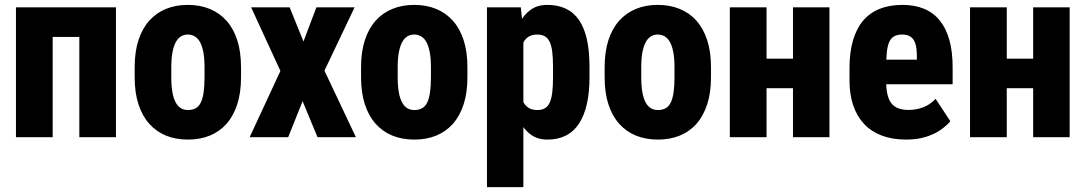

<svg xmlns="http://www.w3.org/2000/svg" viewBox="-20 -558 4417 781"><path d="M345.2 -528.3V-407.7H149.9V-528.3ZM194.3 -528.3V0H44.9V-528.3ZM451.7 -528.3V0H302.7V-528.3Z M527.8 -243.2V-284.7Q527.8 -347.2 543.2 -394.5Q558.6 -441.9 586.9 -473.6Q615.2 -505.4 655 -521.7Q694.8 -538.1 743.7 -538.1Q793.5 -538.1 833.3 -521.7Q873 -505.4 901.4 -473.6Q929.7 -441.9 945.1 -394.5Q960.4 -347.2 960.4 -284.7V-243.2Q960.4 -181.2 945.1 -133.8Q929.7 -86.4 901.4 -54.4Q873 -22.5 833.3 -6.3Q793.5 9.8 744.6 9.8Q695.3 9.8 655.5 -6.3Q615.7 -22.5 587.2 -54.4Q558.6 -86.4 543.2 -133.8Q527.8 -181.2 527.8 -243.2ZM676.8 -284.7V-243.2Q676.8 -208 681.4 -182.6Q686 -157.2 694.8 -141.1Q703.6 -125 716.1 -117.7Q728.5 -110.4 744.6 -110.4Q763.2 -110.4 776.1 -117.7Q789.1 -125 796.9 -141.1Q804.7 -157.2 808.3 -182.6Q812 -208 812 -243.2V-284.7Q812 -319.3 807.4 -344.5Q802.7 -369.6 794.2 -385.7Q785.6 -401.9 772.7 -409.7Q759.8 -417.5 743.7 -417.5Q728 -417.5 715.6 -409.7Q703.1 -401.9 694.6 -385.7Q686 -369.6 681.4 -344.5Q676.8 -319.3 676.8 -284.7Z M1158.2 -528.3 1214.4 -389.2 1267.1 -528.3H1422.4L1299.8 -270.5L1427.7 0H1271.5L1210.9 -146.5L1152.3 0H995.6L1120.6 -269.5L1001.5 -528.3Z M1448.7 -243.2V-284.7Q1448.7 -347.2 1464.1 -394.5Q1479.5 -441.9 1507.8 -473.6Q1536.1 -505.4 1575.9 -521.7Q1615.7 -538.1 1664.6 -538.1Q1714.4 -538.1 1754.2 -521.7Q1793.9 -505.4 1822.3 -473.6Q1850.6 -441.9 1866 -394.5Q1881.3 -347.2 1881.3 -284.7V-243.2Q1881.3 -181.2 1866 -133.8Q1850.6 -86.4 1822.3 -54.4Q1793.9 -22.5 1754.2 -6.3Q1714.4 9.8 1665.5 9.8Q1616.2 9.8 1576.4 -6.3Q1536.6 -22.5 1508.1 -54.4Q1479.5 -86.4 1464.1 -133.8Q1448.7 -181.2 1448.7 -243.2ZM1597.7 -284.7V-243.2Q1597.7 -208 1602.3 -182.6Q1606.9 -157.2 1615.7 -141.1Q1624.5 -125 1637 -117.7Q1649.4 -110.4 1665.5 -110.4Q1684.1 -110.4 1697 -117.7Q1710 -125 1717.8 -141.1Q1725.6 -157.2 1729.2 -182.6Q1732.9 -208 1732.9 -243.2V-284.7Q1732.9 -319.3 1728.3 -344.5Q1723.6 -369.6 1715.1 -385.7Q1706.5 -401.9 1693.6 -409.7Q1680.7 -417.5 1664.6 -417.5Q1648.9 -417.5 1636.5 -409.7Q1624 -401.9 1615.5 -385.7Q1606.9 -369.6 1602.3 -344.5Q1597.7 -319.3 1597.7 -284.7Z M2108.9 -426.8V203.1H1960.9V-528.3H2098.6ZM2377.9 -285.6V-244.1Q2377.9 -182.1 2367.2 -134.8Q2356.4 -87.4 2335 -54.9Q2313.5 -22.5 2281.2 -6.3Q2249 9.8 2206.5 9.8Q2167.5 9.8 2140.1 -9.8Q2112.8 -29.3 2094.5 -63.7Q2076.2 -98.1 2065.2 -143.3Q2054.2 -188.5 2047.9 -239.3V-284.2Q2054.2 -338.4 2064.7 -384.8Q2075.2 -431.2 2093.8 -465.6Q2112.3 -500 2139.6 -519Q2167 -538.1 2206.1 -538.1Q2249 -538.1 2281.2 -522.9Q2313.5 -507.8 2335 -476.8Q2356.4 -445.8 2367.2 -398.4Q2377.9 -351.1 2377.9 -285.6ZM2229.5 -244.1V-285.6Q2229.5 -322.3 2226.3 -347.7Q2223.1 -373 2215.6 -388.4Q2208 -403.8 2195.8 -410.6Q2183.6 -417.5 2165 -417.5Q2146 -417.5 2132.3 -409.9Q2118.7 -402.3 2110.4 -387.7Q2102.1 -373 2098.4 -351.3Q2094.7 -329.6 2095.2 -300.8V-222.2Q2094.7 -189.5 2100.8 -164.3Q2106.9 -139.2 2122.6 -124.8Q2138.2 -110.4 2166 -110.4Q2184.6 -110.4 2197 -117.9Q2209.5 -125.5 2216.6 -141.8Q2223.6 -158.2 2226.6 -183.6Q2229.5 -209 2229.5 -244.1Z M2439.5 -243.2V-284.7Q2439.5 -347.2 2454.8 -394.5Q2470.2 -441.9 2498.5 -473.6Q2526.9 -505.4 2566.7 -521.7Q2606.4 -538.1 2655.3 -538.1Q2705.1 -538.1 2744.9 -521.7Q2784.7 -505.4 2813 -473.6Q2841.3 -441.9 2856.7 -394.5Q2872.1 -347.2 2872.1 -284.7V-243.2Q2872.1 -181.2 2856.7 -133.8Q2841.3 -86.4 2813 -54.4Q2784.7 -22.5 2744.9 -6.3Q2705.1 9.8 2656.2 9.8Q2606.9 9.8 2567.1 -6.3Q2527.3 -22.5 2498.8 -54.4Q2470.2 -86.4 2454.8 -133.8Q2439.5 -181.2 2439.5 -243.2ZM2588.4 -284.7V-243.2Q2588.4 -208 2593 -182.6Q2597.7 -157.2 2606.4 -141.1Q2615.2 -125 2627.7 -117.7Q2640.1 -110.4 2656.2 -110.4Q2674.8 -110.4 2687.7 -117.7Q2700.7 -125 2708.5 -141.1Q2716.3 -157.2 2720 -182.6Q2723.6 -208 2723.6 -243.2V-284.7Q2723.6 -319.3 2719 -344.5Q2714.4 -369.6 2705.8 -385.7Q2697.3 -401.9 2684.3 -409.7Q2671.4 -417.5 2655.3 -417.5Q2639.6 -417.5 2627.2 -409.7Q2614.7 -401.9 2606.2 -385.7Q2597.7 -369.6 2593 -344.5Q2588.4 -319.3 2588.4 -284.7Z M3256.3 -319.3V-199.2H3046.4V-319.3ZM3098.1 -528.3V0H2948.7V-528.3ZM3354 -528.3V0H3205.6V-528.3Z M3665.5 9.8Q3610.4 9.8 3567.4 -6.3Q3524.4 -22.5 3495.1 -53.5Q3465.8 -84.5 3450.7 -129.2Q3435.5 -173.8 3435.5 -231V-280.8Q3435.5 -344.7 3449.5 -392.8Q3463.4 -440.9 3490.2 -473.1Q3517.1 -505.4 3557.6 -521.7Q3598.1 -538.1 3650.9 -538.1Q3700.2 -538.1 3738.3 -522.5Q3776.4 -506.8 3802.2 -475.3Q3828.1 -443.8 3841.6 -396.2Q3855 -348.6 3855 -285.2V-215.3H3494.6V-315.4H3709.5V-330.1Q3709.5 -362.3 3703.1 -381.3Q3696.8 -400.4 3683.6 -408.9Q3670.4 -417.5 3649.9 -417.5Q3629.4 -417.5 3616.5 -409.9Q3603.5 -402.3 3596.7 -386.2Q3589.8 -370.1 3587.2 -343.8Q3584.5 -317.4 3584.5 -280.8V-231Q3584.5 -195.3 3590.3 -172.1Q3596.2 -148.9 3607.9 -135.5Q3619.6 -122.1 3636.5 -116.5Q3653.3 -110.8 3675.8 -110.8Q3708.5 -110.8 3737.1 -122.3Q3765.6 -133.8 3785.6 -156.2L3845.7 -64.9Q3831.5 -47.4 3806.4 -29.8Q3781.2 -12.2 3745.8 -1.2Q3710.4 9.8 3665.5 9.8Z M4233.4 -319.3V-199.2H4023.4V-319.3ZM4075.2 -528.3V0H3925.8V-528.3ZM4331.1 -528.3V0H4182.6V-528.3Z"/></svg>

Font: Roboto Condensed ExtraBold
Style: Regular
Weight: 800
Designer: Christian Robertson
Foundry: Google
Version: Version 3.008; 2023